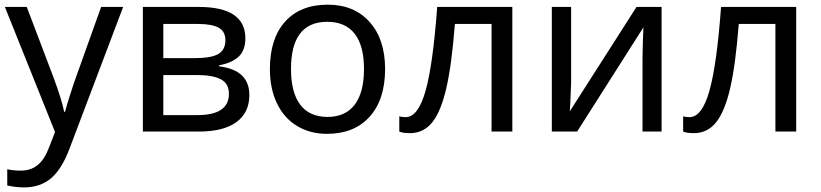

<svg xmlns="http://www.w3.org/2000/svg" viewBox="-20 -566 3530 826"><path d="M1 -536.1H95.2L210.9 -231Q247.6 -131.3 255.9 -85H259.8Q264.2 -103 279.8 -152.6Q295.4 -202.1 306.2 -231.9L415 -536.1H509.8L278.8 74.2Q245.1 163.1 198.7 201.7Q152.3 240.2 84 240.2Q47.4 240.2 11.2 231.9V162.1Q35.6 168 69.8 168Q111.8 168 141.1 144.8Q170.4 121.6 189 73.2L216.8 2Z M1035.6 -400.9Q1035.6 -349.1 1006.3 -322Q977.1 -294.9 922.9 -285.2V-280.8Q990.7 -271.5 1021.7 -240.5Q1052.7 -209.5 1052.7 -157.2Q1052.7 -81.1 996.8 -40.5Q940.9 0 835.9 0H594.7V-536.1H835Q1035.6 -536.1 1035.6 -400.9ZM964.8 -162.1Q964.8 -207 929.7 -225.1Q894.5 -243.2 826.7 -243.2H682.6V-70.8H828.6Q964.8 -70.8 964.8 -162.1ZM949.7 -393.1Q949.7 -430.7 920.7 -446.8Q891.6 -462.9 833 -462.9H682.6V-315.9H816.9Q888.7 -315.9 919.2 -333.7Q949.7 -351.6 949.7 -393.1Z M1636.7 -269Q1636.7 -137.7 1570.3 -64Q1503.9 9.8 1386.7 9.8Q1314 9.8 1257.8 -24.2Q1201.7 -58.1 1171.4 -121.6Q1141.1 -185.1 1141.1 -269Q1141.1 -399.9 1206.5 -472.9Q1272 -545.9 1390.1 -545.9Q1503.4 -545.9 1570.1 -471.4Q1636.7 -397 1636.7 -269ZM1231.9 -269Q1231.9 -168 1271.7 -115.5Q1311.5 -63 1389.2 -63Q1465.8 -63 1505.9 -115.5Q1545.9 -168 1545.9 -269Q1545.9 -370.1 1505.6 -421.1Q1465.3 -472.2 1387.7 -472.2Q1231.9 -472.2 1231.9 -269Z M2184.1 0H2094.7V-462.9H1937Q1923.3 -287.1 1900.1 -186.8Q1877 -86.4 1839.6 -39.8Q1802.2 6.8 1744.1 6.8Q1712.4 6.8 1697.8 0V-65.9Q1708 -62 1725.1 -62Q1778.8 -62 1810.8 -175.3Q1842.8 -288.6 1860.8 -536.1H2184.1Z M2437 -536.1V-209L2433.1 -114.3L2431.2 -86.9L2718.3 -536.1H2826.2V0H2744.1V-315.9L2745.6 -383.8L2748 -448.2L2462.9 0H2354V-536.1Z M3405.3 0H3315.9V-462.9H3158.2Q3144.5 -287.1 3121.3 -186.8Q3098.1 -86.4 3060.8 -39.8Q3023.4 6.8 2965.3 6.8Q2933.6 6.8 2918.9 0V-65.9Q2929.2 -62 2946.3 -62Q3000 -62 3032 -175.3Q3064 -288.6 3082 -536.1H3405.3Z"/></svg>

Font: NotoPenekeko
Style: Regular
Weight: 400
Designer: Monotype Design team
Foundry: Monotype Imaging Inc.
Version: Version 1.04